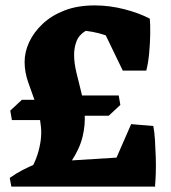

<svg xmlns="http://www.w3.org/2000/svg" viewBox="-20 -690 631 710"><path d="M52 0Q102 -65 119 -119.5Q136 -174 131.5 -220Q127 -266 112.5 -306.5Q98 -347 84.5 -385Q71 -423 71 -461Q71 -498 88 -534.5Q105 -571 138 -602Q171 -633 219 -651.5Q267 -670 330 -670Q385 -670 439.5 -656Q494 -642 534 -621L474 -492Q434 -533 391 -551.5Q348 -570 297 -576Q272 -561 263 -537.5Q254 -514 254 -488Q254 -457 262.5 -422Q271 -387 280.5 -349Q290 -311 293 -270Q296 -229 285.5 -185Q275 -141 244.5 -94.5Q214 -48 155 0ZM22 0 16 -32Q38 -48 63 -61Q88 -74 115 -85L116 0ZM127 0 232 -96 537 -115 554 0ZM24 -246 18 -281 61 -321H221L258 -337H419L425 -302L382 -262H243L206 -246ZM553 0 371 -16 465 -231 547 -224Q551 -204 553 -173Q555 -142 556 -109Q557 -76 556 -47Q555 -18 553 0ZM434 -429 346 -611 534 -621Q536 -600 535.5 -564.5Q535 -529 531.5 -492.5Q528 -456 521 -429Z"/></svg>

Font: Eczar
Style: Bold
Weight: 700
Designer: Vaibhav Singh
Foundry: Rosetta Type Foundry
Version: Version 2.000